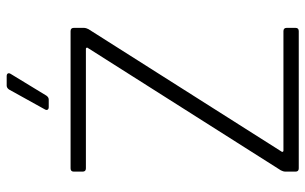

<svg xmlns="http://www.w3.org/2000/svg" viewBox="-194 -742 936 589"><g transform="rotate(-90 274.5 -448.0)"><path d="M46 -55 422 -648Q423 -649 422 -651Q421 -653 419 -653H52Q42 -653 42 -663V-690Q42 -700 52 -700H473Q483 -700 483 -690V-658Q483 -653 479 -645L103 -52Q102 -51 103 -49Q104 -47 106 -47H473Q483 -47 483 -37V-10Q483 0 473 0H52Q42 0 42 -10V-42Q42 -47 46 -55ZM306 -896H335Q341 -896 343 -892.5Q345 -889 342 -884L275 -774Q270 -767 263 -767H240Q234 -767 232 -770.5Q230 -774 233 -779L294 -889Q299 -896 306 -896Z"/></g></svg>

Font: Barlow Light
Style: Regular
Weight: 300
Designer: Jeremy Tribby
Foundry: Tribby Type
Version: Version 1.422